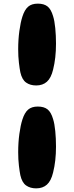

<svg xmlns="http://www.w3.org/2000/svg" viewBox="-20 -825 408 1056"><path d="M179 -355Q146 -355 123.5 -371Q101 -387 92 -427Q88 -446 84 -480Q80 -514 80 -554Q80 -607 86.5 -654.5Q93 -702 103 -733Q115 -771 134.5 -788Q154 -805 188 -805Q222 -805 241.5 -789.5Q261 -774 272 -736Q280 -711 284 -670Q288 -629 288 -585Q288 -545 284 -509.5Q280 -474 272 -442Q261 -396 238 -375.5Q215 -355 179 -355ZM179 211Q146 211 123.5 195Q101 179 92 139Q88 120 84 86Q80 52 80 12Q80 -41 86.5 -88.5Q93 -136 103 -167Q115 -205 134.5 -222Q154 -239 188 -239Q222 -239 241.5 -223.5Q261 -208 272 -170Q280 -145 284 -104Q288 -63 288 -19Q288 21 284 56.5Q280 92 272 124Q261 170 238 190.5Q215 211 179 211Z"/></svg>

Font: DynaPuff
Style: Bold
Weight: 700
Designer: Toshi Omagari, Jennifer Daniel
Foundry: Google Fonts
Version: Version 2.000